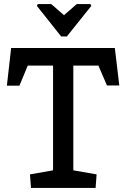

<svg xmlns="http://www.w3.org/2000/svg" viewBox="-20 -928 623 948"><path d="M167 -908H233L296 -853L359 -908H426L431 -899L310 -748H282L162 -899ZM133 0 128 -67 242 -87V-604H117L76 -505H14L35 -691H547L569 -506H508L466 -604H342V-87L457 -67L452 0Z"/></svg>

Font: Kreon
Style: Regular
Weight: 400
Designer: Julia Petretta
Foundry: Julia Petretta and Eli Heuer
Version: Version 2.002